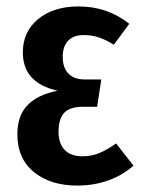

<svg xmlns="http://www.w3.org/2000/svg" viewBox="-20 -563 439 597"><path d="M382 -489 334 -424Q308 -440 286.5 -447Q265 -454 240 -454Q209 -454 192 -436.5Q175 -419 175 -386Q175 -353 192.5 -334.5Q210 -316 243 -316H295L282 -231H238Q197 -231 179.5 -212Q162 -193 162 -153Q162 -117 181 -97Q200 -77 237 -77Q264 -77 288.5 -87Q313 -97 341 -117L395 -48Q363 -19 318 -2.5Q273 14 220 14Q137 14 85.5 -28Q34 -70 34 -145Q34 -204 66 -236.5Q98 -269 159 -281Q51 -305 51 -400Q51 -465 99 -504Q147 -543 224 -543Q314 -543 382 -489Z"/></svg>

Font: Fira Sans Extra Condensed Medium
Style: Regular
Weight: 500
Width: 1
Designer: Carrois Corporate & Edenspiekermann AG
Foundry: Carrois Corporate GbR & Edenspiekermann AG
Version: Version 4.203